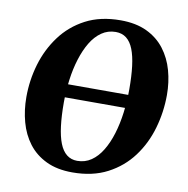

<svg xmlns="http://www.w3.org/2000/svg" viewBox="-84 -834 906 926"><g transform="rotate(10 369.0 -371.5)"><path d="M330 10Q255 10 201.5 -15.8Q148 -41.5 114.2 -86Q80.5 -130.5 64.8 -188.2Q49 -246 49 -310Q49 -392 72.2 -470.8Q95.5 -549.5 142.8 -613.2Q190 -677 262.2 -715Q334.5 -753 433.5 -753Q508.5 -753 562 -727.5Q615.5 -702 649.5 -657.5Q683.5 -613 699.2 -556.2Q715 -499.5 715 -437Q715 -353.5 692 -273.5Q669 -193.5 621.5 -129.8Q574 -66 501.5 -28Q429 10 330 10ZM343.5 -49Q382 -49 412.2 -69.8Q442.5 -90.5 465 -127.8Q487.5 -165 502.2 -213.5Q517 -262 524.2 -318Q531.5 -374 531.5 -432Q531.5 -496.5 525.5 -545.2Q519.5 -594 506.5 -627Q493.5 -660 472 -676.8Q450.5 -693.5 419.5 -693.5Q381.5 -693.5 351 -672.5Q320.5 -651.5 298.2 -614.5Q276 -577.5 261 -529.2Q246 -481 238.8 -426.2Q231.5 -371.5 231.5 -315Q231.5 -249.5 237.8 -199.8Q244 -150 257.2 -116.5Q270.5 -83 292 -66Q313.5 -49 343.5 -49ZM699.5 -405 689 -340.5H72.5L82.5 -405Z"/></g></svg>

Font: Merriweather 24pt Black
Style: Italic
Weight: 900
Italic angle: -7.8°
Designer: Eben Sorkin
Foundry: Eben Sorkin
Version: Version 2.101